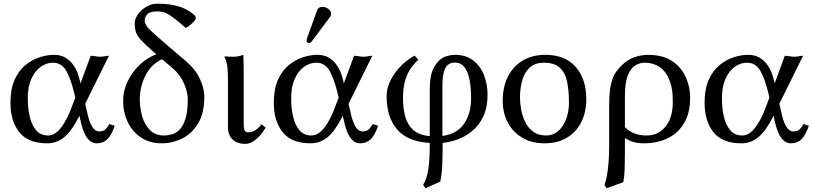

<svg xmlns="http://www.w3.org/2000/svg" viewBox="-20 -760 4372 1032"><path d="M438 -202.1 452.1 -140.6Q473.6 -53.7 511.7 -53.7Q532.2 -53.7 543.2 -61.8Q554.2 -69.8 568.4 -93.3L596.7 -84Q579.6 -34.2 557.4 -12Q535.2 10.3 500.5 10.3Q441.9 10.3 416.5 -96.2L406.7 -137.7Q368.2 -59.6 327.6 -24.7Q287.1 10.3 233.4 10.3Q131.3 10.3 83.7 -49.6Q36.1 -109.4 36.1 -207.5Q36.1 -281.2 58.3 -330.8Q80.6 -380.4 116.2 -409.7Q151.9 -439 192.6 -452.1Q233.4 -465.3 269 -465.3Q306.6 -465.3 331.8 -450Q356.9 -434.6 373 -411.9Q389.2 -389.2 397.5 -366Q405.8 -342.8 409.2 -327.1Q412.6 -311.5 412.6 -311.5L467.3 -460Q479.5 -460 493.2 -457.5Q506.8 -455.1 518.1 -455.1Q529.8 -455.1 542 -457.5Q554.2 -460 565.4 -460ZM384.8 -235.4 379.4 -257.8Q361.3 -334 336.4 -378.4Q311.5 -422.9 264.2 -422.9Q229 -422.9 198.2 -400.6Q167.5 -378.4 148.4 -335.9Q129.4 -293.5 129.4 -232.4Q129.4 -174.8 140.6 -129.9Q151.9 -85 175.5 -58.3Q199.2 -31.7 238.8 -31.7Q275.4 -31.7 308.3 -74.2Q341.3 -116.7 368.2 -191.9Z M820.3 -468.3 799.3 -486.3Q756.8 -523.9 736.6 -546.6Q716.3 -569.3 710.2 -589.1Q704.1 -608.9 704.1 -636.2Q704.1 -657.2 720.5 -681.6Q736.8 -706.1 764.9 -723.1Q793 -740.2 827.6 -740.2Q862.8 -740.2 890.9 -736.3Q918.9 -732.4 951.2 -722.2Q968.3 -716.3 987.1 -705.8Q1005.9 -695.3 1019.3 -683.6Q1032.7 -671.9 1032.7 -662.6Q1032.7 -656.2 1022.2 -644.5Q1011.7 -632.8 998.8 -622.8Q985.8 -612.8 978.5 -609.9Q961.4 -624 947 -636.7Q932.6 -649.4 911.6 -664.6Q884.3 -686 865.7 -692.4Q847.2 -698.7 825.7 -698.7Q785.2 -698.7 771.5 -683.1Q757.8 -667.5 757.8 -650.4Q757.8 -626.5 786.1 -599.4Q814.5 -572.3 872.1 -522.9L947.8 -458Q977.5 -434.6 1001.2 -410.9Q1024.9 -387.2 1042 -359.4Q1078.1 -296.4 1078.1 -237.8Q1078.1 -151.9 1044.9 -96.7Q1011.7 -41.5 959 -15.6Q906.2 10.3 850.1 10.3Q784.2 10.3 737.5 -21.2Q690.9 -52.7 666.3 -104.7Q641.6 -156.7 641.6 -215.3Q641.6 -272.5 667 -324.5Q692.4 -376.5 733.6 -414.3Q774.9 -452.1 820.3 -468.3ZM907.7 -393.6 851.1 -441.9Q793.9 -415.5 762.7 -355.5Q731.4 -295.4 731.4 -223.6Q731.4 -181.2 743.7 -136.7Q755.9 -92.3 784.7 -62Q813.5 -31.7 861.8 -31.7Q882.3 -31.7 904.5 -38.1Q926.8 -44.4 945.6 -63.7Q964.4 -83 976.8 -121.6Q989.3 -160.2 989.3 -224.6Q989.3 -266.1 968.5 -312.7Q947.8 -359.4 907.7 -393.6Z M1205.1 -341.3Q1205.1 -363.3 1202.6 -395.3Q1200.2 -427.2 1186 -455.1L1188 -457Q1193.8 -456.1 1209.7 -455.6Q1225.6 -455.1 1234.9 -455.1Q1249.5 -455.1 1262.9 -458Q1276.4 -460.9 1288.1 -465.3Q1288.1 -465.3 1288.6 -446.8Q1289.1 -428.2 1289.6 -404.3Q1290 -380.4 1290 -363.3V-96.2Q1290 -72.8 1294.2 -60.8Q1298.3 -48.8 1314.5 -48.8Q1336.9 -48.8 1354 -60.8Q1371.1 -72.8 1385.3 -92.3L1407.7 -74.2Q1397.5 -54.7 1380.4 -34.9Q1363.3 -15.1 1342.5 -1Q1321.8 13.2 1298.3 13.2Q1253.9 13.2 1229.5 -11Q1205.1 -35.2 1205.1 -75.2Z M1853.5 -202.1 1867.7 -140.6Q1889.2 -53.7 1927.2 -53.7Q1947.8 -53.7 1958.7 -61.8Q1969.7 -69.8 1983.9 -93.3L2012.2 -84Q1995.1 -34.2 1972.9 -12Q1950.7 10.3 1916 10.3Q1857.4 10.3 1832 -96.2L1822.3 -137.7Q1783.7 -59.6 1743.2 -24.7Q1702.6 10.3 1648.9 10.3Q1546.9 10.3 1499.3 -49.6Q1451.7 -109.4 1451.7 -207.5Q1451.7 -281.2 1473.9 -330.8Q1496.1 -380.4 1531.7 -409.7Q1567.4 -439 1608.2 -452.1Q1648.9 -465.3 1684.6 -465.3Q1722.2 -465.3 1747.3 -450Q1772.5 -434.6 1788.6 -411.9Q1804.7 -389.2 1813 -366Q1821.3 -342.8 1824.7 -327.1Q1828.1 -311.5 1828.1 -311.5L1882.8 -460Q1895 -460 1908.7 -457.5Q1922.4 -455.1 1933.6 -455.1Q1945.3 -455.1 1957.5 -457.5Q1969.7 -460 1981 -460ZM1800.3 -235.4 1794.9 -257.8Q1776.9 -334 1752 -378.4Q1727.1 -422.9 1679.7 -422.9Q1644.5 -422.9 1613.8 -400.6Q1583 -378.4 1564 -335.9Q1544.9 -293.5 1544.9 -232.4Q1544.9 -174.8 1556.2 -129.9Q1567.4 -85 1591.1 -58.3Q1614.7 -31.7 1654.3 -31.7Q1690.9 -31.7 1723.9 -74.2Q1756.8 -116.7 1783.7 -191.9ZM1714.8 -723.1Q1730 -723.1 1744.6 -712.4Q1759.3 -701.7 1759.3 -686Q1759.3 -675.3 1752.4 -666.5L1655.3 -537.1Q1648.9 -528.8 1642.1 -528.8Q1627.9 -528.8 1627.9 -543Q1627.9 -546.9 1629.9 -553.2L1684.6 -705.1Q1690.9 -723.1 1714.8 -723.1Z M2359.4 8.3Q2359.4 76.2 2356.9 129.2Q2354.5 182.1 2346.2 216.3L2266.6 252L2254.4 233.4Q2272.5 205.6 2281.2 156.2Q2290 106.9 2290 8.3Q2169.4 1 2113.8 -65.2Q2058.1 -131.3 2058.1 -240.7Q2058.1 -282.2 2074.5 -318.1Q2090.8 -354 2115.2 -383.3Q2139.6 -412.6 2165 -432.4Q2190.4 -452.1 2208.5 -460.9L2229 -439Q2210.9 -423.8 2191.2 -397.5Q2171.4 -371.1 2158.7 -330.3Q2146 -289.6 2146 -231Q2146 -181.2 2157.2 -136.7Q2168.5 -92.3 2199.2 -63.2Q2230 -34.2 2290 -28.3V-275.4Q2290 -334 2300.5 -369.4Q2311 -404.8 2341.3 -436Q2359.4 -452.1 2382.1 -458.7Q2404.8 -465.3 2424.3 -465.3Q2484.9 -465.3 2524.2 -434.6Q2563.5 -403.8 2582 -354.5Q2600.6 -305.2 2600.6 -251Q2600.6 -189.9 2582.8 -146Q2564.9 -102.1 2536.1 -72.8Q2507.3 -43.5 2474.4 -26.4Q2441.4 -9.3 2410.6 -1.5Q2379.9 6.3 2359.4 8.3ZM2512.2 -231Q2512.2 -286.1 2504.2 -329.6Q2496.1 -373 2476.8 -398.4Q2457.5 -423.8 2424.3 -423.8Q2404.8 -423.8 2389.9 -413.3Q2375 -402.8 2366.5 -374.8Q2357.9 -346.7 2357.9 -292.5V-29.3Q2438.5 -40.5 2475.3 -96.2Q2512.2 -151.9 2512.2 -231Z M2682.1 -217.3Q2682.1 -292.5 2710 -348.1Q2737.8 -403.8 2789.8 -434.6Q2841.8 -465.3 2910.6 -465.3Q3018.1 -465.3 3074.7 -400.1Q3131.3 -335 3131.3 -226.6Q3131.3 -157.7 3104.5 -103.8Q3077.6 -49.8 3027.1 -19.8Q2976.6 10.3 2906.7 10.3Q2836.9 10.3 2786.4 -20.3Q2735.8 -50.8 2709 -102.3Q2682.1 -153.8 2682.1 -217.3ZM2903.3 -422.9Q2854 -422.9 2825.7 -395.5Q2797.4 -368.2 2786.1 -325.2Q2774.9 -282.2 2774.9 -235.4Q2774.9 -204.6 2781.5 -169.7Q2788.1 -134.8 2803.5 -103.3Q2818.8 -71.8 2846.4 -51.8Q2874 -31.7 2916 -31.7Q2952.1 -31.7 2979.2 -54.7Q3006.3 -77.6 3022.2 -117.7Q3038.1 -157.7 3038.1 -207.5Q3038.1 -272.5 3028.1 -320.8Q3018.1 -369.1 2988.8 -396Q2959.5 -422.9 2903.3 -422.9Z M3330.1 219.2 3240.2 252 3229 233.4Q3236.3 215.3 3241.5 188.2Q3246.6 161.1 3250.5 118.7Q3254.4 76.2 3254.4 10.3V-195.3Q3254.4 -268.1 3264.4 -309.1Q3274.4 -350.1 3289.6 -371.1Q3304.7 -392.1 3318.8 -405.8Q3352.5 -439.9 3390.4 -452.6Q3428.2 -465.3 3464.8 -465.3Q3504.4 -465.3 3540.8 -455.3Q3577.1 -445.3 3605 -422.9Q3646.5 -391.1 3668 -340.8Q3689.5 -290.5 3689.5 -234.4Q3689.5 -153.8 3657.5 -99.1Q3625.5 -44.4 3569.1 -17.1Q3512.7 10.3 3441.4 10.3Q3407.7 10.3 3384.5 3.2Q3361.3 -3.9 3338.9 -18.1V64.9Q3338.9 110.4 3337.6 148.9Q3336.4 187.5 3330.1 219.2ZM3596.2 -210.9Q3597.2 -275.4 3582.5 -317.9Q3567.9 -360.4 3543.5 -384.8Q3523.4 -404.8 3498 -413.8Q3472.7 -422.9 3443.8 -422.9Q3421.4 -422.9 3397 -409.7Q3372.6 -396.5 3355.7 -357.7Q3338.9 -318.8 3338.9 -241.7V-76.2Q3363.3 -52.7 3391.8 -42.2Q3420.4 -31.7 3456.5 -31.7Q3517.1 -31.7 3556.6 -79.1Q3596.2 -126.5 3596.2 -210.9Z M4168.9 -202.1 4183.1 -140.6Q4204.6 -53.7 4242.7 -53.7Q4263.2 -53.7 4274.2 -61.8Q4285.2 -69.8 4299.3 -93.3L4327.6 -84Q4310.5 -34.2 4288.3 -12Q4266.1 10.3 4231.4 10.3Q4172.9 10.3 4147.5 -96.2L4137.7 -137.7Q4099.1 -59.6 4058.6 -24.7Q4018.1 10.3 3964.4 10.3Q3862.3 10.3 3814.7 -49.6Q3767.1 -109.4 3767.1 -207.5Q3767.1 -281.2 3789.3 -330.8Q3811.5 -380.4 3847.2 -409.7Q3882.8 -439 3923.6 -452.1Q3964.4 -465.3 4000 -465.3Q4037.6 -465.3 4062.7 -450Q4087.9 -434.6 4104 -411.9Q4120.1 -389.2 4128.4 -366Q4136.7 -342.8 4140.1 -327.1Q4143.6 -311.5 4143.6 -311.5L4198.2 -460Q4210.4 -460 4224.1 -457.5Q4237.8 -455.1 4249 -455.1Q4260.7 -455.1 4272.9 -457.5Q4285.2 -460 4296.4 -460ZM4115.7 -235.4 4110.4 -257.8Q4092.3 -334 4067.4 -378.4Q4042.5 -422.9 3995.1 -422.9Q3960 -422.9 3929.2 -400.6Q3898.4 -378.4 3879.4 -335.9Q3860.4 -293.5 3860.4 -232.4Q3860.4 -174.8 3871.6 -129.9Q3882.8 -85 3906.5 -58.3Q3930.2 -31.7 3969.7 -31.7Q4006.3 -31.7 4039.3 -74.2Q4072.3 -116.7 4099.1 -191.9Z"/></svg>

Font: Kurinto Seri
Style: Regular
Weight: 400
Designer: Kurinto was developed by Clint Goss from a range of fonts that are compatible with the SIL Open Font License Version 1.1
Foundry: Clinton F. Goss
Version: Version 2.196; July 25, 2020